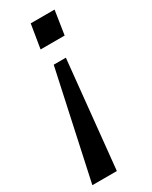

<svg xmlns="http://www.w3.org/2000/svg" viewBox="-191 -545 606 767"><g transform="rotate(-30 112.0 -161.5)"><path d="M-9 180 98 -314H154L104 180ZM83 -393 101 -503H211L194 -393Z"/></g></svg>

Font: Mulish ExtraLight Medium
Style: Italic
Weight: 500
Italic angle: -9°
Version: Version 3.603